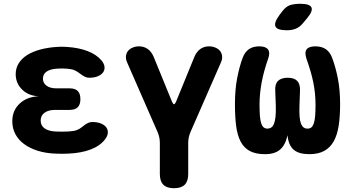

<svg xmlns="http://www.w3.org/2000/svg" viewBox="-20 -805 1840 1015"><path d="M517 -485Q531 -468 532.5 -451.5Q534 -435 525 -422.5Q516 -410 497.5 -402Q479 -394 452 -394Q440 -394 430.5 -398.5Q421 -403 412.5 -409Q404 -415 395 -421.5Q386 -428 375 -433Q367 -437 356.5 -439Q346 -441 333 -442Q320 -443 307 -443Q294 -443 281 -442Q247 -440 227 -427Q207 -414 207 -389Q207 -366 226 -352Q245 -338 277 -338H348Q377 -338 391 -324Q405 -310 405 -281Q405 -252 391 -238Q377 -224 348 -224H271Q236 -224 215.5 -209Q195 -194 195 -168Q195 -141 215.5 -126.5Q236 -112 271 -110Q289 -109 307 -109Q325 -109 343 -110Q358 -111 370 -113Q382 -115 392 -120Q403 -125 411.5 -132Q420 -139 428.5 -145Q437 -151 446.5 -155.5Q456 -160 468 -160Q495 -160 514 -152Q533 -144 542 -131.5Q551 -119 550 -102.5Q549 -86 535 -68Q508 -33 458.5 -14.5Q409 4 343 7Q325 8 307 8Q289 8 271 7Q221 5 179.5 -8Q138 -21 108 -43Q78 -65 61.5 -95.5Q45 -126 45 -164Q45 -221 84 -257.5Q123 -294 186 -296Q131 -298 97 -331.5Q63 -365 63 -413Q63 -445 79 -470.5Q95 -496 123.5 -514Q152 -532 192.5 -543Q233 -554 281 -557Q294 -558 307 -558Q320 -558 333 -557Q396 -553 443 -535Q490 -517 517 -485Z M900 190Q862 190 843.5 171.5Q825 153 825 115V-50Q825 -65 822 -79Q819 -93 813 -107L652 -475Q644 -493 646 -509Q648 -525 657 -536Q666 -547 681.5 -553.5Q697 -560 715 -560Q741 -560 761 -546Q781 -532 793 -503L889 -268Q895 -254 900 -254Q905 -254 911 -268L1007 -503Q1019 -532 1039 -546Q1059 -560 1085 -560Q1103 -560 1118.5 -553.5Q1134 -547 1143 -536Q1152 -525 1154 -509Q1156 -493 1148 -475L987 -107Q981 -93 978 -79Q975 -65 975 -50V115Q975 153 956.5 171.5Q938 190 900 190Z M1647 -560Q1682 -560 1704 -544Q1726 -528 1737 -496Q1754 -451 1766 -390.5Q1778 -330 1778 -254Q1778 -190 1770.5 -141Q1763 -92 1744.5 -58.5Q1726 -25 1694.5 -7.5Q1663 10 1615 10Q1560 10 1532.5 -13.5Q1505 -37 1500 -90Q1489 -39 1461 -14.5Q1433 10 1381 10Q1332 10 1301 -6.5Q1270 -23 1252.5 -56Q1235 -89 1228.5 -138.5Q1222 -188 1222 -254Q1222 -330 1233.5 -390.5Q1245 -451 1262 -497Q1273 -528 1294.5 -544Q1316 -560 1351 -560Q1384 -560 1396.5 -544Q1409 -528 1398 -496Q1386 -462 1377.5 -431Q1369 -400 1363.5 -370.5Q1358 -341 1355 -312Q1352 -283 1352 -251Q1352 -216 1354 -192Q1356 -168 1361 -153Q1366 -138 1374 -131.5Q1382 -125 1394 -125Q1405 -125 1414 -131Q1423 -137 1428.5 -151Q1434 -165 1436.5 -188Q1439 -211 1438 -246L1435 -327Q1433 -361 1450 -377.5Q1467 -394 1501 -394Q1535 -394 1551 -377.5Q1567 -361 1566 -327L1563 -243Q1562 -209 1564 -186.5Q1566 -164 1571.5 -150.5Q1577 -137 1585.5 -131Q1594 -125 1606 -125Q1618 -125 1626 -131.5Q1634 -138 1639 -153Q1644 -168 1646 -192Q1648 -216 1648 -251Q1648 -283 1645 -312Q1642 -341 1636 -370.5Q1630 -400 1621 -430.5Q1612 -461 1600 -495Q1589 -528 1601 -544Q1613 -560 1647 -560ZM1582 -683Q1565 -662 1544 -653.5Q1523 -645 1497 -645Q1446 -645 1436.5 -664.5Q1427 -684 1457 -725L1472 -745Q1492 -771 1514 -778Q1536 -785 1567 -785Q1618 -785 1626.5 -765.5Q1635 -746 1603 -708Z"/></svg>

Font: Maple Mono ExtraBold
Style: Regular
Weight: 800
Monospace: yes
Designer: subframe7536
Version: Version 7.000